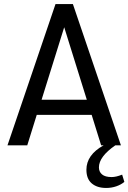

<svg xmlns="http://www.w3.org/2000/svg" viewBox="-20 -720 636 951"><path d="M596 181Q579 195 555.5 203Q532 211 506 211Q461 211 434.5 188.5Q408 166 408 121Q408 47 493 0H481L434 -151H162L115 0H17L255 -700H341L579 0H551Q470 56 470 109Q470 131 485.5 144Q501 157 533 157Q555 157 585 145ZM410 -226 298 -585 186 -226Z"/></svg>

Font: Sarabun
Style: Regular
Weight: 400
Designer: Suppakit Chalermlarp | Katatrad Co.,Ltd.
Foundry: Cadson Demak Co.,Ltd.
Version: Version 1.000; ttfautohint (v1.6)